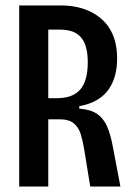

<svg xmlns="http://www.w3.org/2000/svg" viewBox="-20 -680 484 700"><path d="M50 0V-660H206Q235 -660 264 -653.5Q293 -647 318.5 -633Q344 -619 364 -597Q384 -575 395.5 -542.5Q407 -510 407 -466Q407 -435 400 -407Q393 -379 377 -355.5Q361 -332 334.5 -316Q308 -300 269 -293V-284Q310 -281 333.5 -265Q357 -249 370 -220Q383 -191 391 -147L419 0H309L287 -135Q282 -166 274.5 -190.5Q267 -215 249.5 -230Q232 -245 197 -245H156V0ZM156 -322H187Q245 -322 272.5 -353.5Q300 -385 300 -453Q300 -514 276 -543Q252 -572 199 -572H156Z"/></svg>

Font: Bricolage Grotesque 48pt Condensed Medium
Style: Regular
Weight: 500
Width: 3
Designer: Mathieu Triay
Foundry: Atelier Triay
Version: Version 1.001;gftools[0.9.33.dev8+g029e19f]